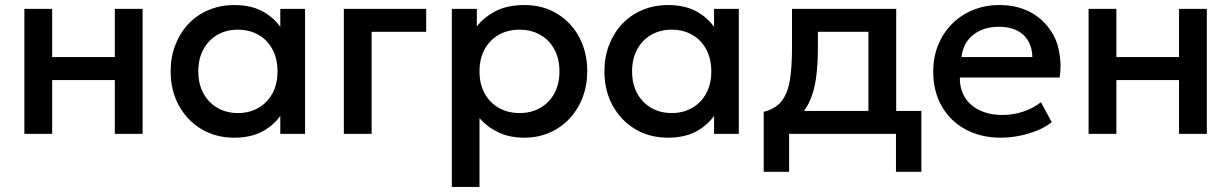

<svg xmlns="http://www.w3.org/2000/svg" viewBox="-20 -530 4874 760"><path d="M76.5 0V-495H186.5V-304H434.5V-495H544.5V0H434.5V-213H186.5V0Z M907.5 15Q833.5 15 776.8 -19.2Q720 -53.5 687.8 -112.8Q655.5 -172 655.5 -247.5Q655.5 -304 674 -352Q692.5 -400 726 -435.5Q759.5 -471 806 -490.5Q852.5 -510 907.5 -510Q980.5 -510 1030 -479Q1066 -456.5 1089.5 -424V-495H1187.5V0H1089.5V-71Q1066 -38.5 1030 -16Q980.5 15 907.5 15ZM922 -82.5Q967 -82.5 1002.5 -102.8Q1038 -123 1058.2 -160Q1078.5 -197 1078.5 -247.5Q1078.5 -298 1058.2 -335.2Q1038 -372.5 1002.5 -392.5Q967 -412.5 922 -412.5Q876.5 -412.5 841.2 -392.5Q806 -372.5 785.5 -335.2Q765 -298 765 -247.5Q765 -197 785.5 -160Q806 -123 841.2 -102.8Q876.5 -82.5 922 -82.5Z M1341 0V-495H1667V-404H1451V0Z M1768.5 210V-495H1867.5V-425.5Q1897 -463 1943 -486.5Q1989 -510 2056.5 -510Q2129 -510 2185.2 -475.8Q2241.5 -441.5 2273 -382.2Q2304.5 -323 2304.5 -247.5Q2304.5 -193 2286.5 -145.2Q2268.5 -97.5 2235.2 -61.5Q2202 -25.5 2156.2 -5.2Q2110.5 15 2055 15Q1997 15 1953 -6Q1909 -27 1878 -62.5V210ZM2036.5 -82.5Q2082.5 -82.5 2118.2 -102.8Q2154 -123 2174.2 -160Q2194.5 -197 2194.5 -247.5Q2194.5 -298 2174 -335.2Q2153.5 -372.5 2117.8 -392.5Q2082 -412.5 2036.5 -412.5Q1990.5 -412.5 1954.8 -392.5Q1919 -372.5 1898.5 -335.2Q1878 -298 1878 -247.5Q1878 -197 1898.5 -160Q1919 -123 1954.8 -102.8Q1990.5 -82.5 2036.5 -82.5Z M2624.5 15Q2550.5 15 2493.8 -19.2Q2437 -53.5 2404.8 -112.8Q2372.5 -172 2372.5 -247.5Q2372.5 -304 2391 -352Q2409.5 -400 2443 -435.5Q2476.5 -471 2523 -490.5Q2569.5 -510 2624.5 -510Q2697.5 -510 2747 -479Q2783 -456.5 2806.5 -424V-495H2904.5V0H2806.5V-71Q2783 -38.5 2747 -16Q2697.5 15 2624.5 15ZM2639 -82.5Q2684 -82.5 2719.5 -102.8Q2755 -123 2775.2 -160Q2795.5 -197 2795.5 -247.5Q2795.5 -298 2775.2 -335.2Q2755 -372.5 2719.5 -392.5Q2684 -412.5 2639 -412.5Q2593.5 -412.5 2558.2 -392.5Q2523 -372.5 2502.5 -335.2Q2482 -298 2482 -247.5Q2482 -197 2502.5 -160Q2523 -123 2558.2 -102.8Q2593.5 -82.5 2639 -82.5Z M3003 150V-87.5Q3050.5 -99 3074.5 -130.5Q3098.5 -162 3106.8 -213.8Q3115 -265.5 3115 -338.5V-495H3527.5V-91H3627V150H3526.5V0H3103.5V150ZM3417.5 -91V-404H3217.5V-338.5Q3217.5 -271 3209.5 -216.5Q3201.5 -162 3181 -121Q3173 -105 3162.5 -91Z M3942.5 15Q3862.5 15 3802 -17.8Q3741.5 -50.5 3707.8 -109.5Q3674 -168.5 3674 -246.5Q3674 -303.5 3693.5 -351.8Q3713 -400 3748.5 -435.5Q3784 -471 3831.8 -490.5Q3879.5 -510 3936 -510Q3997.5 -510 4045.5 -488.2Q4093.5 -466.5 4125.2 -427.5Q4157 -388.5 4167.5 -346.8Q4178 -305 4178 -271Q4178 -247.5 4174.5 -223H3779.5Q3779.5 -221 3779.5 -219Q3779.5 -177 3799.5 -144.5Q3819.5 -112 3857.8 -93.5Q3896 -75 3948 -75Q3990 -75 4029.2 -87.8Q4068.5 -100.5 4100.5 -125.5L4143 -46.5Q4119 -27 4085 -13.2Q4051 0.5 4014 7.8Q3977 15 3942.5 15ZM3786 -304H4066.5Q4065 -360 4030.8 -392Q3996.5 -424 3933.5 -424Q3872.5 -424 3832.2 -392Q3792 -360 3786 -304Z M4289 0V-495H4399V-304H4647V-495H4757V0H4647V-213H4399V0Z"/></svg>

Font: Geologica EX
Style: Regular
Weight: 400
Designer: Sindre Bremnes, Frode Helland
Foundry: Monokrom Skriftforlag AS
Version: Version 1.010;gftools[0.9.28]